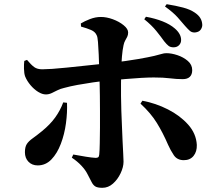

<svg xmlns="http://www.w3.org/2000/svg" viewBox="-20 -840 1040 917"><path d="M809 -614Q794 -614 785 -621Q776 -628 764 -643Q750 -663 727 -691.5Q704 -720 669 -748L677 -760Q721 -752 756.5 -738Q792 -724 815 -704Q845 -678 845 -649Q845 -634 835 -624Q825 -614 809 -614ZM469 57Q445 57 434.5 50Q424 43 417 28.5Q410 14 397 -10Q388 -28 369 -48.5Q350 -69 323 -87L330 -102Q363 -96 390.5 -91.5Q418 -87 437 -86Q445 -86 449 -89Q453 -92 454 -102Q456 -122 456.5 -156Q457 -190 457.5 -230Q458 -270 457.5 -310Q457 -350 457 -382Q457 -404 456 -436.5Q455 -469 454 -507Q453 -545 451.5 -579.5Q450 -614 448 -639Q446 -664 442 -671Q435 -688 415.5 -696.5Q396 -705 367 -713L366 -728Q384 -739 410 -749Q436 -759 462 -759Q489 -759 519 -748Q549 -737 570.5 -719.5Q592 -702 592 -685Q592 -673 587.5 -664Q583 -655 578 -646.5Q573 -638 570 -624Q565 -601 562.5 -571Q560 -541 559 -507.5Q558 -474 558 -441.5Q558 -409 558 -382Q558 -349 559.5 -311Q561 -273 562.5 -236Q564 -199 565.5 -165Q567 -131 568.5 -106Q570 -81 570 -68Q570 -42 556 -12.5Q542 17 519.5 37Q497 57 469 57ZM160 -50Q133 -50 116 -67.5Q99 -85 99 -113Q99 -138 108 -152Q117 -166 135.5 -179Q154 -192 181 -214Q220 -246 244 -279.5Q268 -313 282 -351L300 -349Q302 -303 295 -251Q288 -199 270.5 -153Q253 -107 225.5 -78.5Q198 -50 160 -50ZM199 -389Q182 -389 162.5 -401Q143 -413 126 -433Q109 -453 100 -475Q95 -489 94.5 -512Q94 -535 96 -549L109 -554Q129 -530 143.5 -519.5Q158 -509 182 -509Q198 -509 229 -511Q260 -513 297.5 -517Q335 -521 374 -525Q413 -529 445 -532.5Q477 -536 497 -538Q589 -549 640 -558Q691 -567 716.5 -573Q742 -579 752.5 -582.5Q763 -586 775 -586Q799 -586 827.5 -576.5Q856 -567 877 -549Q898 -531 898 -505Q898 -484 886.5 -473Q875 -462 853 -462Q822 -462 791.5 -466Q761 -470 714 -470Q689 -470 654 -468Q619 -466 579 -462.5Q539 -459 497 -455Q462 -452 424 -446.5Q386 -441 350.5 -434.5Q315 -428 286 -420Q268 -416 253.5 -408.5Q239 -401 226 -395Q213 -389 199 -389ZM858 -75Q826 -75 810 -99Q794 -123 783 -148Q758 -206 729 -253Q700 -300 651 -345L660 -359Q724 -347 782 -317.5Q840 -288 878.5 -245Q917 -202 920 -148Q921 -116 904.5 -95.5Q888 -75 858 -75ZM912 -685Q897 -684 887.5 -692Q878 -700 864 -716Q850 -733 828.5 -757Q807 -781 768 -809L776 -820Q820 -813 854 -804Q888 -795 910 -780Q928 -768 936.5 -754Q945 -740 946 -723Q947 -711 939 -699Q931 -687 912 -685Z"/></svg>

Font: Noto Serif JP ExtraBold
Style: Regular
Weight: 800
Designer: Ryoko NISHIZUKA 西塚涼子 (kana & ideographs); Frank Grießhammer (Latin, Greek & Cyrillic); Wenlong ZHANG 张文龙 (bopomofo); San
Foundry: Adobe
Version: Version 2.003-H1;hotconv 1.1.1;makeotfexe 2.6.0